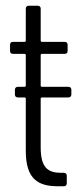

<svg xmlns="http://www.w3.org/2000/svg" viewBox="-20 -650 269 670"><path d="M229 -320V-337C229 -343 225 -347 219 -347H126C124 -347 122 -349 122 -351V-458C122 -460 124 -462 126 -462H206C212 -462 216 -466 216 -472V-494C216 -500 212 -504 206 -504H126C124 -504 122 -506 122 -508V-620C122 -626 118 -630 112 -630H80C74 -630 70 -626 70 -620V-508C70 -506 68 -504 66 -504H25C19 -504 15 -500 15 -494V-472C15 -466 19 -462 25 -462H66C68 -462 70 -460 70 -458V-351C70 -349 68 -347 66 -347H42C36 -347 32 -343 32 -337V-320C32 -314 36 -310 42 -310H66C68 -310 70 -308 70 -306V-123C70 -22 116 0 183 0H203C209 0 213 -4 213 -10V-37C213 -43 209 -47 203 -47H193C146 -47 122 -66 122 -136V-306C122 -308 124 -310 126 -310H219C225 -310 229 -314 229 -320Z"/></svg>

Font: Barlow Condensed Light
Style: Regular
Weight: 300
Width: 3
Designer: Jeremy Tribby
Foundry: Tribby Type
Version: Version 1.422;hotconv 1.0.109;makeotfexe 2.5.65596